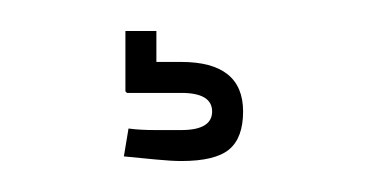

<svg xmlns="http://www.w3.org/2000/svg" viewBox="-20 -25 237 124"><path d="M97 79Q91 79 80.5 78Q70 77 60 76L63 58Q70 59 80.5 59Q91 59 97 59Q117 59 117 47Q117 35 97 35H62L61 34V-5H81V15H97Q137 15 137 47Q137 64 128 71.5Q119 79 97 79Z"/></svg>

Font: Big Shoulders Display Thin
Style: Regular
Weight: 100
Designer: Patric King
Foundry: XO Type Co
Version: Version 1.000; ttfautohint (v1.8.2)